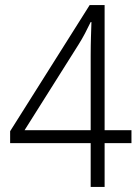

<svg xmlns="http://www.w3.org/2000/svg" viewBox="-20 -738 553 758"><path d="M499 -173V-224H393V-718H334L20 -220V-173H338V0H393V-173ZM338 -518V-224H77L290 -562C309 -592 323 -620 338 -651H341C340 -612 338 -577 338 -518Z"/></svg>

Font: Noto Sans Gujarati SemiCondensed Light
Style: Regular
Weight: 300
Width: 4
Designer: Jelle Bosma - Monotype Design Team, Universal Thirst
Foundry: Monotype Imaging Inc.
Version: Version 2.106